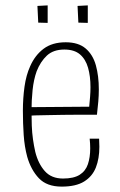

<svg xmlns="http://www.w3.org/2000/svg" viewBox="-20 -683 444 713"><path d="M209 10Q154 10 124.5 -21Q95 -52 81 -101Q71 -138 68 -181.5Q65 -225 65 -272Q65 -318 71 -361Q77 -404 92 -437Q110 -478 142 -502Q174 -526 224 -526Q271 -526 298 -503Q325 -480 336 -440.5Q347 -401 347 -351Q347 -329 345 -305.5Q343 -282 340 -257L311 -284Q313 -304 314.5 -323Q316 -342 316 -359Q316 -400 307 -431.5Q298 -463 277 -481Q256 -499 219 -499Q178 -499 154 -476.5Q130 -454 116 -418Q105 -387 101 -348.5Q97 -310 97 -271Q97 -243 98 -216.5Q99 -190 102.5 -165.5Q106 -141 111 -119Q122 -75 146.5 -47.5Q171 -20 214 -20Q254 -20 276 -34Q298 -48 306.5 -73.5Q315 -99 315 -132Q315 -140 314.5 -149.5Q314 -159 313 -168H348Q348 -161 348.5 -153.5Q349 -146 349 -138Q349 -94 336 -61Q323 -28 292.5 -9Q262 10 209 10ZM81 -253V-285L342 -287L340 -257Q309 -257 276.5 -257Q244 -257 214 -256.5Q184 -256 157.5 -255.5Q131 -255 111 -254.5Q91 -254 81 -253ZM306 -598 271 -599 268 -661 306 -663ZM157 -598 122 -599 119 -661 157 -663Z"/></svg>

Font: Truculenta Thin
Style: Regular
Weight: 250
Version: Version 1.002